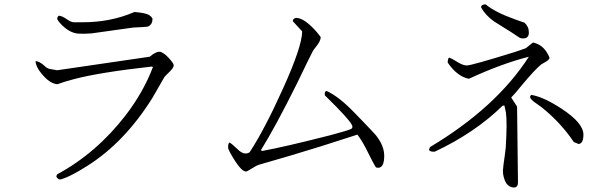

<svg xmlns="http://www.w3.org/2000/svg" viewBox="-20 -793 2800 880"><path d="M679 -708Q679 -679 657 -671Q648 -669 595 -667Q590 -666 585 -666L400 -640Q363 -637 337 -639Q297 -643 259 -683Q248 -694 242 -706Q242 -714 249 -721Q264 -721 289 -703Q302 -694 311 -692Q318 -690 360 -691Q488 -691 596 -738Q649 -734 665 -723Q674 -717 679 -708ZM238 15 242 6Q422 -91 557 -266Q639 -374 681 -486L676 -488Q434 -461 318 -430Q279 -420 243 -407Q207 -410 170 -456Q144 -487 143 -513Q161 -512 183 -492Q196 -479 208 -477L242 -471L666 -533Q698 -560 717 -555L721 -553Q740 -545 765 -514Q776 -501 776 -494Q778 -483 749 -456Q737 -445 733 -439L679 -345Q551 -140 379 -32Q303 16 263 28Q249 33 241 21Q239 18 238 15Z M1703 -26Q1692 -42 1656 -115Q1636 -153 1618 -176Q1441 -118 1305 -78L1167 -38Q1161 -35 1155 -33L1114 -9Q1110 -7 1107 -7Q1083 -7 1036 -91Q1029 -104 1026 -112Q1024 -132 1031 -140Q1041 -136 1069 -109Q1099 -79 1124 -95Q1193 -200 1278 -389Q1364 -579 1365 -649L1322 -696Q1322 -708 1337 -711Q1375 -711 1432 -646Q1443 -633 1450 -623Q1450 -605 1427 -577Q1418 -566 1414 -559Q1401 -535 1341 -410Q1244 -215 1176 -105L1181 -101Q1281 -119 1493 -173Q1580 -196 1591 -203Q1599 -210 1592 -222Q1577 -250 1477 -348Q1472 -353 1469 -356Q1466 -375 1477 -376Q1534 -350 1604 -277L1639 -241Q1694 -184 1703 -173Q1741 -125 1741 -79Q1741 -24 1713 -24Q1708 -24 1703 -26Z M2185 -759Q2185 -773 2206 -773Q2248 -737 2344 -703Q2374 -693 2384 -689Q2404 -671 2404 -644Q2404 -618 2380 -617Q2370 -616 2360 -621Q2358 -622 2324 -645L2244 -695Q2204 -724 2185 -759ZM2632 -133 2610 -142Q2551 -230 2463 -301L2424 -329Q2400 -349 2416 -358Q2473 -348 2555 -294Q2654 -229 2654 -176Q2654 -135 2632 -133ZM2499 -527Q2495 -516 2473 -505Q2465 -501 2461 -498Q2432 -475 2368 -398Q2340 -363 2323 -346L2349 -306Q2350 -303 2350 -301L2354 42Q2354 70 2330 66Q2307 62 2296 39Q2285 15 2285 -11Q2285 -22 2295 -91Q2297 -105 2298 -117Q2305 -232 2299 -276Q2296 -293 2292 -309H2284Q2158 -185 1973 -98Q1952 -96 1946 -106L1951 -119Q2254 -300 2404 -533Q2281 -502 2129 -432Q2076 -442 2032 -506Q2032 -523 2038 -529Q2048 -527 2083 -505Q2104 -493 2120 -493Q2141 -493 2341 -555Q2383 -569 2390 -572L2420 -596L2424 -598Q2468 -588 2491 -545Q2496 -536 2499 -527Z"/></svg>

Font: cwTeXKai
Style: Medium
Weight: 500
Version: Version 1.17